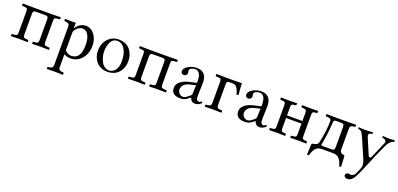

<svg xmlns="http://www.w3.org/2000/svg" viewBox="8 -1296 4966 2395"><g transform="rotate(20 2491.5 -99.0)"><path d="M106 -351.1Q106 -382.3 99.1 -390.1Q92.3 -397.9 64.9 -399.9L35.2 -401.9Q29.8 -401.9 29.8 -407.2V-429.2L32.2 -431.2Q99.1 -429.2 142.1 -429.2H418.9L534.2 -431.2L535.2 -429.2V-408.2Q535.2 -402.8 528.8 -401.9L499 -399.9Q470.7 -397.9 464.4 -390.4Q458 -382.8 458 -352.1V-76.2Q458 -47.9 465.6 -39.3Q473.1 -30.8 499 -28.8L528.8 -26.9Q535.2 -25.9 535.2 -21V0L534.2 2Q465.3 0 421.9 0L312 2L311 0V-22Q311 -26.9 315.9 -26.9L342.8 -28.8Q368.7 -30.8 376.2 -39.8Q383.8 -48.8 383.8 -76.2V-351.1Q383.8 -364.3 380.6 -372.8Q377.4 -381.3 370.6 -384.8Q363.8 -388.2 357.9 -389.2Q352.1 -390.1 342.8 -390.1H222.2Q202.6 -390.1 191.9 -382.6Q181.2 -375 181.2 -351.1V-76.2Q181.2 -47.9 188.5 -39.3Q195.8 -30.8 221.2 -28.8L248 -26.9Q252.9 -26.9 252.9 -21V0L252 2Q185.5 0 143.1 0L30.8 2L28.8 0V-22Q28.8 -25.9 35.2 -26.9L64.9 -28.8Q90.8 -30.8 98.4 -39.8Q106 -48.8 106 -76.2Z M734.9 -311V-66.9Q771.5 -23.9 818.8 -23.9Q944.8 -23.9 944.8 -208Q944.8 -296.4 916 -344.7Q887.2 -393.1 839.8 -393.1Q812 -393.1 781.2 -370.8Q750.5 -348.6 734.9 -311ZM734.9 -429.2 731.9 -358.9H734.9Q787.6 -439 867.2 -439Q937.5 -439 982.7 -378.2Q1027.8 -317.4 1027.8 -234.9Q1027.8 -117.2 958 -45.9Q902.3 9.8 825.2 9.8Q774.9 9.8 734.9 -12.2V159.2Q734.9 180.2 744.6 190.4Q754.4 200.7 777.8 203.1L796.9 205.1Q806.2 206.1 806.2 212.9V231.9L804.2 233.9Q734.9 231.9 695.8 231.9L592.8 233.9L590.8 231.9V212.9Q590.8 206.1 599.1 205.1L618.2 203.1Q640.1 200.7 650.6 190.2Q661.1 179.7 661.1 159.2V-356Q661.1 -377.4 651.9 -387.5Q642.6 -397.5 618.2 -399.9L599.1 -401.9Q590.8 -402.8 590.8 -410.2V-429.2L592.8 -431.2Q660.6 -429.2 695.8 -429.2L732.9 -431.2Z M1111.8 -194.8Q1111.8 -290.5 1164.6 -352.1Q1221.7 -418.9 1314 -418.9Q1356 -418.9 1390.6 -406Q1425.3 -393.1 1447.5 -371.8Q1469.7 -350.6 1485.1 -322.3Q1500.5 -293.9 1507.1 -264.4Q1513.7 -234.9 1513.7 -204.1Q1513.7 -158.2 1498.5 -116.2Q1482.9 -74.2 1451.7 -43.9Q1396.5 9.8 1312 9.8Q1263.7 9.8 1224.4 -8.3Q1185.1 -26.4 1161.1 -56.2Q1137.2 -85.9 1124.5 -121.6Q1111.8 -157.2 1111.8 -194.8ZM1299.8 -396Q1269 -396 1246.3 -380.1Q1223.6 -364.3 1211.4 -337.2Q1199.2 -310.1 1193.6 -280.3Q1188 -250.5 1188 -216.8Q1188 -187 1195.8 -153.6Q1203.6 -120.1 1219.2 -87.9Q1234.9 -55.7 1262.7 -34.4Q1290.5 -13.2 1325.7 -13.2Q1343.8 -13.2 1362.3 -21.7Q1380.9 -30.3 1398.4 -48.1Q1416 -65.9 1427 -98.6Q1438 -131.3 1438 -173.8Q1438 -275.9 1399.9 -335.9Q1361.8 -396 1299.8 -396Z M1659.7 -351.1Q1659.7 -382.3 1652.8 -390.1Q1646 -397.9 1618.7 -399.9L1588.9 -401.9Q1583.5 -401.9 1583.5 -407.2V-429.2L1585.9 -431.2Q1652.8 -429.2 1695.8 -429.2H1972.7L2087.9 -431.2L2088.9 -429.2V-408.2Q2088.9 -402.8 2082.5 -401.9L2052.7 -399.9Q2024.4 -397.9 2018.1 -390.4Q2011.7 -382.8 2011.7 -352.1V-76.2Q2011.7 -47.9 2019.3 -39.3Q2026.9 -30.8 2052.7 -28.8L2082.5 -26.9Q2088.9 -25.9 2088.9 -21V0L2087.9 2Q2019 0 1975.6 0L1865.7 2L1864.7 0V-22Q1864.7 -26.9 1869.6 -26.9L1896.5 -28.8Q1922.4 -30.8 1929.9 -39.8Q1937.5 -48.8 1937.5 -76.2V-351.1Q1937.5 -364.3 1934.3 -372.8Q1931.2 -381.3 1924.3 -384.8Q1917.5 -388.2 1911.6 -389.2Q1905.8 -390.1 1896.5 -390.1H1775.9Q1756.3 -390.1 1745.6 -382.6Q1734.9 -375 1734.9 -351.1V-76.2Q1734.9 -47.9 1742.2 -39.3Q1749.5 -30.8 1774.9 -28.8L1801.8 -26.9Q1806.6 -26.9 1806.6 -21V0L1805.7 2Q1739.3 0 1696.8 0L1584.5 2L1582.5 0V-22Q1582.5 -25.9 1588.9 -26.9L1618.7 -28.8Q1644.5 -30.8 1652.1 -39.8Q1659.7 -48.8 1659.7 -76.2Z M2410.6 -211.9 2328.6 -191.9Q2279.3 -179.7 2256.1 -151.9Q2232.9 -124 2232.9 -91.8Q2232.9 -66.4 2253.2 -43.2Q2273.4 -20 2306.6 -20Q2312 -20 2318.1 -21.5Q2324.2 -22.9 2331.3 -26.6Q2338.4 -30.3 2343.8 -33.4Q2349.1 -36.6 2356.9 -43L2369.1 -51.8Q2373 -54.7 2381.3 -61.5L2392.6 -70.8Q2405.3 -80.1 2405.8 -95.2ZM2405.8 -45.9H2403.8L2384.8 -30.8Q2353 -6.3 2332.3 1.7Q2311.5 9.8 2278.8 9.8Q2159.7 9.8 2159.7 -87.9Q2159.7 -135.3 2202.6 -170.9Q2245.1 -206.1 2316.9 -222.2L2406.7 -242.2Q2411.6 -243.7 2411.6 -263.2Q2411.6 -301.8 2404.8 -329.3Q2397.9 -356.9 2386.2 -370.8Q2374.5 -384.8 2362.3 -390.9Q2350.1 -397 2336.9 -397Q2307.1 -397 2283.4 -385Q2259.8 -373 2259.8 -352.1Q2259.8 -338.9 2261.7 -333Q2264.6 -327.1 2264.6 -315.9Q2264.6 -304.7 2252.2 -291.7Q2239.7 -278.8 2220.7 -278.8Q2204.1 -278.8 2193.4 -289.8Q2182.6 -300.8 2182.6 -317.9Q2182.6 -355.5 2234.1 -387.2Q2285.6 -418.9 2344.7 -418.9Q2485.8 -418.9 2480.5 -256.8L2475.6 -115.2Q2474.6 -85 2476.8 -67.9Q2479 -50.8 2488.3 -40.3Q2497.6 -29.8 2515.6 -29.8Q2524.4 -29.8 2530.3 -33.9Q2536.1 -38.1 2539.3 -42Q2542.5 -45.9 2544.4 -45.9Q2547.9 -45.9 2553.2 -42Q2558.6 -38.1 2558.6 -33.2Q2558.6 -29.8 2548.6 -20Q2538.6 -10.3 2518.6 -0.2Q2498.5 9.8 2477.5 9.8Q2421.9 9.8 2405.8 -45.9Z M2677.2 -74.2V-352.1Q2677.2 -380.9 2669.9 -389.4Q2662.6 -397.9 2636.2 -399.9L2606.4 -401.9Q2600.1 -402.8 2600.1 -407.2V-429.2L2603.5 -431.2Q2685.5 -429.2 2715.3 -429.2H2831.1L2936.5 -431.2L2938.5 -429.2Q2940.9 -357.4 2950.2 -278.8L2923.3 -274.9Q2918.9 -294.4 2914.1 -309.6Q2909.2 -324.7 2901.4 -340.3Q2893.6 -356 2884 -366.5Q2874.5 -377 2860.6 -383.5Q2846.7 -390.1 2830.1 -390.1H2791.5Q2766.6 -390.1 2759.5 -381.1Q2752.4 -372.1 2752.4 -340.8V-74.2Q2752.4 -51.8 2761.7 -41Q2771 -30.8 2795.4 -28.8L2818.4 -26.9Q2826.2 -25.9 2826.2 -19V0L2824.2 2Q2752.4 0 2713.4 0L2605.5 2L2603.5 0V-19Q2603.5 -25.9 2611.3 -26.9L2634.3 -28.8Q2657.7 -30.8 2667.5 -41.5Q2677.2 -52.2 2677.2 -74.2Z M3266.1 -211.9 3184.1 -191.9Q3134.8 -179.7 3111.6 -151.9Q3088.4 -124 3088.4 -91.8Q3088.4 -66.4 3108.6 -43.2Q3128.9 -20 3162.1 -20Q3167.5 -20 3173.6 -21.5Q3179.7 -22.9 3186.8 -26.6Q3193.8 -30.3 3199.2 -33.4Q3204.6 -36.6 3212.4 -43L3224.6 -51.8Q3228.5 -54.7 3236.8 -61.5L3248 -70.8Q3260.7 -80.1 3261.2 -95.2ZM3261.2 -45.9H3259.3L3240.2 -30.8Q3208.5 -6.3 3187.7 1.7Q3167 9.8 3134.3 9.8Q3015.1 9.8 3015.1 -87.9Q3015.1 -135.3 3058.1 -170.9Q3100.6 -206.1 3172.4 -222.2L3262.2 -242.2Q3267.1 -243.7 3267.1 -263.2Q3267.1 -301.8 3260.3 -329.3Q3253.4 -356.9 3241.7 -370.8Q3230 -384.8 3217.8 -390.9Q3205.6 -397 3192.4 -397Q3162.6 -397 3138.9 -385Q3115.2 -373 3115.2 -352.1Q3115.2 -338.9 3117.2 -333Q3120.1 -327.1 3120.1 -315.9Q3120.1 -304.7 3107.7 -291.7Q3095.2 -278.8 3076.2 -278.8Q3059.6 -278.8 3048.8 -289.8Q3038.1 -300.8 3038.1 -317.9Q3038.1 -355.5 3089.6 -387.2Q3141.1 -418.9 3200.2 -418.9Q3341.3 -418.9 3335.9 -256.8L3331.1 -115.2Q3330.1 -85 3332.3 -67.9Q3334.5 -50.8 3343.8 -40.3Q3353 -29.8 3371.1 -29.8Q3379.9 -29.8 3385.7 -33.9Q3391.6 -38.1 3394.8 -42Q3397.9 -45.9 3399.9 -45.9Q3403.3 -45.9 3408.7 -42Q3414.1 -38.1 3414.1 -33.2Q3414.1 -29.8 3404.1 -20Q3394 -10.3 3374 -0.2Q3354 9.8 3333 9.8Q3277.3 9.8 3261.2 -45.9Z M3809.6 -77.1V-211.9H3605V-77.1Q3605 -47.9 3612.3 -39.6Q3620.1 -31.2 3646 -28.8L3665.5 -26.9Q3671.9 -25.9 3671.9 -21V0L3669.9 2Q3610.4 0 3565.9 0Q3518.6 0 3459 2L3457.5 0V-22Q3457.5 -26.9 3462.9 -26.9L3488.8 -28.8Q3515.6 -30.8 3522.7 -39.6Q3529.8 -48.3 3529.8 -77.1V-353Q3529.8 -380.9 3522 -389.4Q3514.2 -397.9 3488.8 -399.9L3462.9 -401.9Q3457.5 -401.9 3457.5 -407.2V-429.2L3460 -431.2Q3519.5 -429.2 3565.9 -429.2Q3611.3 -429.2 3670.9 -431.2L3671.9 -429.2V-408.2Q3671.9 -402.8 3665.5 -401.9L3646 -399.9Q3619.1 -397 3612.1 -389.6Q3605 -382.3 3605 -353V-246.1H3809.6V-353Q3809.6 -380.9 3801.8 -389.4Q3793.9 -397.9 3768.6 -399.9L3742.7 -401.9Q3737.8 -401.9 3737.8 -407.2V-429.2L3739.7 -431.2Q3799.3 -429.2 3846.7 -429.2Q3891.1 -429.2 3950.7 -431.2L3951.7 -429.2V-408.2Q3951.7 -402.3 3945.8 -401.9L3925.8 -399.9Q3898.9 -397 3891.8 -389.6Q3884.8 -382.3 3884.8 -353V-77.1Q3884.8 -47.9 3892.3 -39.6Q3899.9 -31.2 3925.8 -28.8L3945.8 -26.9Q3951.7 -26.4 3951.7 -21V0L3949.7 2Q3890.1 0 3846.7 0Q3798.3 0 3738.8 2L3737.8 0V-22Q3737.8 -26.9 3742.7 -26.9L3768.6 -28.8Q3795.4 -30.8 3802.5 -39.6Q3809.6 -48.3 3809.6 -77.1Z M4006.3 127.9 4012.2 -4.9Q4012.7 -17.1 4019.8 -21Q4026.9 -24.9 4040.5 -26.9Q4062 -29.3 4078.9 -40Q4095.7 -50.8 4099.6 -69.8Q4136.2 -233.4 4136.2 -365.2Q4136.2 -396.5 4095.2 -399.9L4068.4 -401.9Q4061.5 -401.9 4061.5 -407.2V-429.2L4064.5 -431.2Q4142.1 -429.2 4159.2 -429.2H4349.6L4455.6 -431.2L4456.5 -429.2V-409.2Q4456.5 -406.2 4454.1 -404.1Q4451.7 -401.9 4449.2 -401.9L4432.6 -399.9Q4404.8 -396.5 4395.5 -387.5Q4386.2 -378.4 4386.2 -353V-76.2Q4386.2 -33.7 4426.3 -26.9Q4440.4 -24.4 4446 -20.3Q4451.7 -16.1 4451.7 -5.9L4457.5 127.9H4432.6Q4429.7 113.8 4425 99.1Q4420.4 84.5 4410.6 65.9Q4400.9 47.4 4388.4 33.4Q4376 19.5 4356 9.8Q4335.9 0 4312.5 0H4150.4Q4126.5 0 4106.7 10.3Q4086.9 20.5 4074.7 34.4Q4062.5 48.3 4053 67.9Q4043.5 87.4 4039.3 101.1Q4035.2 114.7 4032.2 128.9ZM4133.3 -50.8Q4133.3 -45.4 4136.2 -42.7Q4139.2 -40 4142.6 -39.6Q4146 -39.1 4152.3 -39.1H4271.5Q4297.4 -39.1 4304.4 -49.6Q4311.5 -60.1 4311.5 -87.9V-341.8Q4311.5 -370.1 4304.4 -380.6Q4297.4 -391.1 4271.5 -391.1H4200.2Q4189.9 -391.1 4183.1 -385Q4176.3 -378.9 4174.3 -373.8Q4172.4 -368.7 4172.4 -365.2Q4166 -264.6 4156.2 -190.4Q4146.5 -116.2 4139.9 -85.2Q4133.3 -54.2 4133.3 -50.8Z M4673.3 172.9Q4635.3 241.2 4581.1 241.2Q4561.5 241.2 4548.8 231.2Q4536.1 221.2 4536.1 206.1Q4536.1 194.8 4546.1 183.8Q4556.2 172.9 4575.2 172.9Q4579.6 172.9 4589.6 175.5Q4599.6 178.2 4606.4 178.2Q4623.5 178.2 4638.4 167Q4653.3 155.8 4661.1 140.1Q4688 84 4699.2 51.8Q4714.8 8.3 4686.5 -57.1L4578.1 -308.1Q4557.1 -356.9 4543 -373Q4528.3 -389.2 4498 -392.1Q4493.7 -396.5 4493.7 -403.1Q4493.7 -409.7 4498 -414.1Q4500 -414.1 4528.1 -411.6Q4556.2 -409.2 4575.2 -409.2Q4594.2 -409.2 4631.6 -411.4Q4668.9 -413.6 4683.1 -414.1Q4687.5 -409.7 4687.5 -403.1Q4687.5 -396.5 4683.1 -392.1Q4666 -390.6 4656 -386Q4646 -381.3 4641.8 -375.2Q4637.7 -369.1 4638.7 -358.9Q4639.6 -348.6 4642.6 -339.8Q4645.5 -331.1 4651.4 -316.9L4736.3 -119.1Q4742.7 -105.5 4754.9 -106Q4767.1 -106.4 4772.5 -118.2L4867.2 -336.9Q4877.4 -360.4 4860.8 -375Q4844.2 -389.6 4818.4 -392.1Q4814 -396.5 4814 -403.1Q4814 -409.7 4818.4 -414.1Q4834 -413.6 4860.8 -411.4Q4887.7 -409.2 4905.3 -409.2Q4920.4 -409.2 4942.1 -411.4Q4963.9 -413.6 4973.1 -414.1Q4977.5 -409.7 4977.5 -403.1Q4977.5 -396.5 4973.1 -392.1Q4949.2 -390.1 4925.8 -366.2Q4901.9 -342.8 4890.1 -317.9Q4828.1 -186.5 4713.4 90.8Q4691.4 140.1 4673.3 172.9Z"/></g></svg>

Font: Linux Libertine Display G
Style: Regular
Weight: 400
Designer: Philipp H. Poll
Foundry: Philipp H. Poll
Version: Version 5.0.9